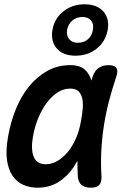

<svg xmlns="http://www.w3.org/2000/svg" viewBox="-20 -863 640 893"><path d="M155 10Q119 10 89 -3Q59 -16 39 -44.5Q19 -73 12.5 -118.5Q6 -164 18 -230Q30 -298 55 -358.5Q80 -419 117 -463.5Q154 -508 201.5 -534Q249 -560 306 -560Q354 -560 377 -537Q397 -517 405 -488Q408 -497 411 -507Q421 -535 439.5 -547.5Q458 -560 485 -560Q513 -560 521.5 -547Q530 -534 521 -507Q502 -450 487.5 -395Q473 -340 464 -283.5Q455 -227 451.5 -167.5Q448 -108 452 -42Q453 -15 441.5 -2.5Q430 10 402 10Q374 10 359 -3Q344 -16 342 -42Q340 -80 340 -115Q331 -99 322 -85Q292 -41 250.5 -15.5Q209 10 155 10ZM193 -99Q219 -99 244.5 -113Q270 -127 292.5 -153Q315 -179 332 -216.5Q349 -254 357 -302Q362 -329 364.5 -355.5Q367 -382 363 -403Q359 -424 346 -437.5Q333 -451 306 -451Q276 -451 248.5 -433.5Q221 -416 198 -385.5Q175 -355 158 -314Q141 -273 133 -226Q123 -168 137 -133.5Q151 -99 193 -99ZM331 -604Q274 -604 244.5 -637Q215 -670 224 -724Q233 -777 274.5 -810Q316 -843 373 -843Q431 -843 460.5 -810Q490 -777 481 -724Q471 -670 430 -637Q389 -604 331 -604ZM342 -664Q370 -664 389 -680.5Q408 -697 412 -724Q417 -751 403.5 -767.5Q390 -784 363 -784Q336 -784 316.5 -767.5Q297 -751 292 -724Q288 -697 302 -680.5Q316 -664 342 -664Z"/></svg>

Font: Maple Mono SemiBold
Style: Italic
Weight: 600
Italic angle: -10°
Monospace: yes
Designer: subframe7536
Version: Version 7.000